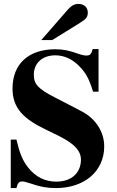

<svg xmlns="http://www.w3.org/2000/svg" viewBox="-20 -943 596 982"><path d="M484 -474V-692H454C447 -665 440 -659 422 -659C413 -659 401 -661 380 -668C334 -685 302 -691 263 -691C127 -691 44 -617 44 -490C44 -389 102 -334 215 -280C258 -259 303 -239 337 -215C371 -191 394 -163 394 -127C394 -58 345 -14 268 -14C210 -14 162 -38 124 -86C95 -123 81 -158 64 -229H35V19H64C70 -7 78 -15 94 -15C102 -15 113 -12 135 -5C184 12 221 19 265 19C413 19 513 -68 513 -194C513 -270 468 -335 404 -370C353 -398 305 -421 256 -447C176 -489 153 -512 153 -561C153 -618 194 -660 263 -660C308 -660 350 -641 386 -604C420 -569 436 -539 456 -474ZM191 -738H247L389 -826C421 -846 429 -856 429 -879C429 -905 410 -923 381 -923C361 -923 345 -914 328 -895Z"/></svg>

Font: XITS Math
Style: Bold
Weight: 700
Designer: MicroPress Inc., with final additions and corrections provided by Coen Hoffman, Elsevier (retired)
Version: Version 1.302